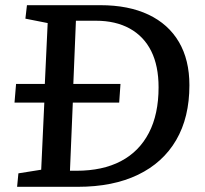

<svg xmlns="http://www.w3.org/2000/svg" viewBox="-20 -721 791 741"><path d="M367 -701Q476 -701 553 -664.5Q630 -628 670.5 -559Q711 -490 711 -392Q711 -268 660 -180.5Q609 -93 512.5 -46.5Q416 0 280 0H46L51 -52L139 -66L151 -325H36L42 -397H153L164 -632L78 -649L84 -701ZM275 -62Q376 -62 446.5 -99Q517 -136 554.5 -208Q592 -280 592 -384Q592 -467 563.5 -524Q535 -581 480.5 -611Q426 -641 350 -641H273L263 -397H445L440 -325H261L250 -62Z"/></svg>

Font: Literata Medium
Style: Italic
Weight: 500
Italic angle: -2°
Designer: Latin by Veronika Burian and Jose Scaglione. Greek by Irene Vlachou. Cyrillic by Vera Evstafieva
Foundry: TypeTogether
Version: Version 3.103;gftools[0.9.29]